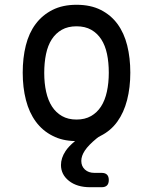

<svg xmlns="http://www.w3.org/2000/svg" viewBox="-20 -580 640 803"><path d="M405 143Q420 143 427.5 150.5Q435 158 435 173Q435 188 427.5 195.5Q420 203 405 203H357Q302 203 268.5 176.5Q235 150 235 110Q235 81 254 52Q267 32 294 10Q240 9 200 -12Q158 -33 130 -71Q102 -109 88.5 -161.5Q75 -214 75 -276Q75 -338 88 -390Q101 -442 129 -479.5Q157 -517 199.5 -538.5Q242 -560 300 -560Q359 -560 401.5 -538.5Q444 -517 471.5 -479.5Q499 -442 512 -390Q525 -338 525 -276Q525 -214 511.5 -161.5Q498 -109 470.5 -71Q443 -33 401 -12Q396 -9 392 -7L384 -1Q350 27 335 49.5Q320 72 320 93Q320 115 335 129Q350 143 375 143ZM300 -80Q335 -80 360.5 -94.5Q386 -109 402.5 -134.5Q419 -160 427 -196.5Q435 -233 435 -276Q435 -319 427.5 -354.5Q420 -390 403.5 -415.5Q387 -441 361.5 -455.5Q336 -470 300 -470Q264 -470 238.5 -455.5Q213 -441 196.5 -415.5Q180 -390 172.5 -354Q165 -318 165 -275Q165 -232 173 -196Q181 -160 197.5 -134.5Q214 -109 239.5 -94.5Q265 -80 300 -80Z"/></svg>

Font: Maple Mono Normal
Style: Regular
Weight: 400
Monospace: yes
Designer: subframe7536
Version: Version 7.000